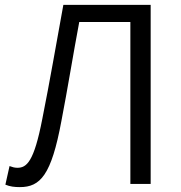

<svg xmlns="http://www.w3.org/2000/svg" viewBox="-20 -752 738 785"><path d="M61 13C145 13 190 -36 231 -257C257 -391 278 -524 304 -662H513V0H596V-732H239C209 -568 184 -421 153 -266C119 -90 89 -66 51 -66C39 -66 30 -69 19 -73L2 3C21 11 40 13 61 13Z"/></svg>

Font: ChiuKong Gothic CL Normal
Style: Regular
Weight: 350
Designer: Ryoko NISHIZUKA 西塚涼子 (kana, bopomofo & ideographs); Paul D. Hunt (Latin, Greek & Cyrillic); Sandoll Communications 산돌커뮤니
Foundry: Adobe
Version: Version 1.300